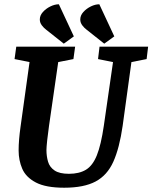

<svg xmlns="http://www.w3.org/2000/svg" viewBox="-20 -866 712 897"><path d="M118 -576 48 -590 56 -648H331L323 -590L252 -576L209 -278Q204 -244 200.5 -211Q197 -178 197 -165Q197 -136 204.5 -110.5Q212 -85 235 -69.5Q258 -54 302 -54Q350 -54 381.5 -73Q413 -92 432.5 -140.5Q452 -189 465 -278L508 -576L438 -590L445 -648H672L665 -590L594 -576L553 -278Q538 -174 509.5 -110.5Q481 -47 426.5 -18Q372 11 280 11Q194 11 147.5 -13.5Q101 -38 84 -77.5Q67 -117 67 -163Q67 -211 76 -274ZM467 -662 385 -727Q374 -735 364.5 -747.5Q355 -760 355 -775Q355 -794 369.5 -810Q384 -826 404.5 -836Q425 -846 444 -846L514 -696ZM278 -662 196 -727Q185 -735 175.5 -747.5Q166 -760 166 -775Q166 -794 180.5 -810Q195 -826 215.5 -836Q236 -846 255 -846L325 -696Z"/></svg>

Font: Faustina VF Beta
Style: Italic
Weight: 400
Italic angle: -8°
Designer: Alfonso Garcia
Foundry: Omnibus-Type
Version: Version 1.006